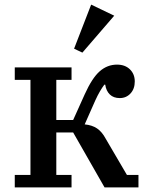

<svg xmlns="http://www.w3.org/2000/svg" viewBox="-20 -812 635 832"><path d="M44 -54H112V-466H44V-520H290V-466H224V-292H297L347 -403Q379 -474 412 -503Q445 -532 487 -532Q522 -532 543 -511.5Q564 -491 564 -459Q564 -427 545.5 -407Q527 -387 499 -387Q472 -387 456 -402.5Q440 -418 436 -445H432Q423 -433 413 -416Q403 -399 393 -377L347 -273Q379 -270 400.5 -255.5Q422 -241 438 -211L530 -54H580V0H433L297 -238H224V-54H290V0H44ZM301 -601 375 -792 475 -744 337 -584Z"/></svg>

Font: IBM Plex Serif Medium
Style: Regular
Weight: 500
Designer: Mike Abbink, Paul van der Laan, Pieter van Rosmalen
Foundry: Bold Monday
Version: Version 2.5